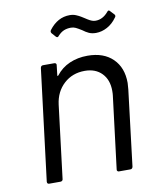

<svg xmlns="http://www.w3.org/2000/svg" viewBox="-80 -761 683 825"><g transform="rotate(-10 261.5 -349.0)"><path d="M475 -368Q475 -360 473 -340L433 -10Q431 0 422 0H372Q368 0 365.5 -3Q363 -6 364 -10L403 -326Q404 -333 404 -346Q404 -394 376.5 -422.5Q349 -451 302 -451Q248 -451 211 -417Q174 -383 167 -328L128 -10Q128 -6 125 -3Q122 0 117 0H68Q59 0 59 -10L119 -496Q121 -506 130 -506H179Q184 -506 186.5 -503Q189 -500 188 -496L183 -453Q182 -451 183.5 -450Q185 -449 187 -451Q211 -482 246.5 -497.5Q282 -513 325 -513Q395 -513 435 -474Q475 -435 475 -368ZM322 -625Q306 -635 296.5 -639.5Q287 -644 276 -644Q259 -644 245.5 -638.5Q232 -633 219 -619Q213 -610 206 -617L190 -635Q185 -642 190 -649Q227 -698 280 -698Q295 -698 307 -693Q319 -688 328 -682.5Q337 -677 340 -675Q343 -673 352.5 -667Q362 -661 370 -658Q378 -655 386 -655Q417 -655 441 -683Q448 -693 454 -685L470 -668Q473 -665 473 -661Q473 -657 469 -653Q452 -629 428 -616Q404 -603 379 -603Q361 -603 348 -609Q335 -615 322 -625Z"/></g></svg>

Font: Barlow
Style: Italic
Weight: 400
Italic angle: -7°
Designer: Jeremy Tribby
Foundry: Tribby Type
Version: Version 1.408